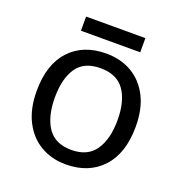

<svg xmlns="http://www.w3.org/2000/svg" viewBox="-125 -785 855 904"><g transform="rotate(20 302.5 -333.5)"><path d="M551 -269Q551 -136 483.5 -63Q416 10 301 10Q230 10 174.5 -22.5Q119 -55 87 -117.5Q55 -180 55 -269Q55 -402 122 -474Q189 -546 304 -546Q377 -546 432.5 -513.5Q488 -481 519.5 -419.5Q551 -358 551 -269ZM146 -269Q146 -174 183.5 -118.5Q221 -63 303 -63Q384 -63 422 -118.5Q460 -174 460 -269Q460 -364 422 -418Q384 -472 302 -472Q220 -472 183 -418Q146 -364 146 -269ZM451 -677V-606H154V-677Z"/></g></svg>

Font: Noto Sans Vai
Style: Regular
Weight: 400
Designer: Monotype Design Team
Foundry: Monotype Imaging Inc.
Version: Version 2.001; ttfautohint (v1.8.4.7-5d5b)